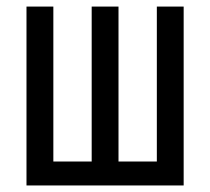

<svg xmlns="http://www.w3.org/2000/svg" viewBox="-20 -567 642 587"><path d="M61 0H541.5V-546.9H459.5V-73.2H342.3V-546.9H260.3V-73.2H143.1V-546.9H61Z"/></svg>

Font: Hack
Style: Regular
Weight: 400
Monospace: yes
Designer: Christopher Simpkins
Foundry: Christopher Simpkins
Version: Version 2.010